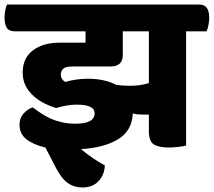

<svg xmlns="http://www.w3.org/2000/svg" viewBox="-60 -640 942 846"><path d="M817 -620Q841 -620 851.5 -605Q862 -590 862 -561Q862 -548 858.5 -529.5Q855 -511 850 -502H760V1Q752 4 728 7Q704 10 684 10Q640 10 618 -3.5Q596 -17 596 -62V-135H575Q562 -135 549.5 -136Q537 -137 525 -140Q522 -64 460.5 -26.5Q399 11 297 17Q323 39 349.5 57Q376 75 402 89Q400 131 374 158.5Q348 186 303 186Q266 186 238 166Q210 146 184 95L140 10Q88 -2 57 -26Q26 -50 26 -90Q26 -120 43.5 -139.5Q61 -159 84 -167Q100 -155 119 -142Q138 -129 161 -118.5Q184 -108 212 -101.5Q240 -95 273 -95Q357 -95 357 -141Q357 -160 337.5 -169.5Q318 -179 276 -179Q254 -179 230.5 -174.5Q207 -170 187 -164Q163 -171 137.5 -183.5Q112 -196 90 -215Q68 -234 54 -260Q40 -286 40 -321Q40 -384 85 -418Q130 -452 203 -452H317V-502H5Q-20 -502 -30 -517.5Q-40 -533 -40 -563Q-40 -575 -37 -593Q-34 -611 -29 -620ZM227 -279Q277 -293 326 -293Q365 -293 396.5 -286Q428 -279 452 -266Q466 -264 481 -263Q496 -262 511 -262Q532 -262 553 -264.5Q574 -267 596 -274V-502H481V-397Q481 -347 426 -347H258Q229 -347 218.5 -337Q208 -327 208 -311Q208 -300 213.5 -292Q219 -284 227 -279Z"/></svg>

Font: Baloo
Style: Regular
Weight: 400
Designer: Sarang Kulkarni and Ek Type
Foundry: Ek Type
Version: Version 1.100;PS 1.000;hotconv 1.0.88;makeotf.lib2.5.647800;